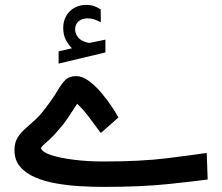

<svg xmlns="http://www.w3.org/2000/svg" viewBox="-20 -751 892 771"><path d="M269 -557.1Q253.4 -572.8 243.7 -592.3Q233.9 -611.8 233.9 -638.2Q233.9 -657.2 239.3 -672.4Q244.6 -687.5 253.9 -698.7Q267.1 -714.8 285.9 -723.1Q304.7 -731.4 324.7 -731.4Q345.2 -731.4 357.9 -726.6Q370.6 -721.7 384.3 -713.4L384.8 -661.6Q370.1 -669.4 358.2 -673.3Q346.2 -677.2 331.5 -677.2Q322.8 -677.2 312.7 -674.6Q302.7 -671.9 294.9 -665Q281.7 -653.3 281.7 -631.8Q282.2 -616.2 292.7 -602.1Q303.2 -587.9 327.1 -581.1Q329.6 -580.6 332 -579.6Q334.5 -578.6 337.4 -578.6Q339.8 -578.6 341.8 -579.1L403.3 -591.8V-540.5L215.3 -495.6V-544.9ZM384.8 -216.8Q364.3 -243.7 340.8 -275.9Q317.4 -308.1 290 -334.5Q276.9 -314.9 267.8 -300.8Q258.8 -286.6 249.3 -272.5Q239.7 -258.3 223.6 -239.3Q197.8 -208 180.9 -192.6Q164.1 -177.2 155.5 -169.9Q147 -162.6 144.5 -155.8Q149.9 -139.6 186.3 -127.9Q222.7 -116.2 277.8 -109.4Q333 -102.5 394.5 -102.5Q546.9 -102.5 651.6 -115.7Q756.3 -128.9 810.1 -136.7L814 -30.3Q765.6 -23.4 657 -12Q548.3 -0.5 395.5 -0.5Q350.6 -0.5 301 -3.4Q251.5 -6.3 204.8 -14.6Q158.2 -22.9 120.6 -39.1Q83 -55.2 60.5 -81.8Q38.1 -108.4 38.1 -147.9Q38.1 -175.8 48.8 -195.1Q59.6 -214.4 77.4 -230.7Q95.2 -247.1 116.5 -265.6Q137.7 -284.2 158.2 -311Q191.9 -354.5 209.5 -384.5Q227.1 -414.6 242.4 -429.9Q257.8 -445.3 285.2 -445.3Q311.5 -445.3 338.6 -424.8Q365.7 -404.3 389.6 -375.2Q413.6 -346.2 431.2 -319.3Q448.7 -292.5 455.6 -279.3Z"/></svg>

Font: Vazir Medium FD-WOL
Style: Medium-FD-WOL
Weight: 500
Designer: Saber Rastikerdar
Foundry: Saber Rastikerdar
Version: Version 30.0.0